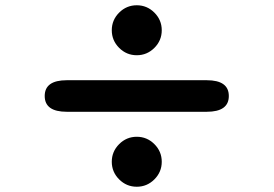

<svg xmlns="http://www.w3.org/2000/svg" viewBox="-20 -746 1040 730"><path d="M500 -36Q461 -36 433 -64Q405 -92 405 -131Q405 -170 433 -198Q461 -226 500 -226Q539 -226 567 -198Q595 -170 595 -131Q595 -92 567 -64Q539 -36 500 -36ZM234 -321Q150 -321 150 -381Q150 -441 234 -441H766Q850 -441 850 -381Q850 -321 766 -321ZM500 -536Q461 -536 433 -564Q405 -592 405 -631Q405 -670 433 -698Q461 -726 500 -726Q539 -726 567 -698Q595 -670 595 -631Q595 -592 567 -564Q539 -536 500 -536Z"/></svg>

Font: Resource Han Rounded TW Heavy
Style: Regular
Weight: 900
Designer: Cyano Hao (round all glyphs); Ryoko NISHIZUKA 西塚涼子 (kana, bopomofo & ideographs); Paul D. Hunt (Latin, Greek & Cyrillic)
Foundry: Cyano Hao
Version: 0.990